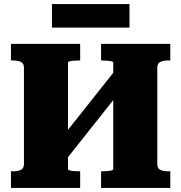

<svg xmlns="http://www.w3.org/2000/svg" viewBox="-20 -926 893 946"><path d="M237 -188 552 -585 616 -531 301 -134ZM34 0V-82H44Q68 -82 83 -89Q98 -96 98 -118V-592Q98 -614 83 -621Q68 -628 44 -628H34V-710H375V-628H367Q356 -628 344 -627Q332 -626 323.5 -624Q315 -622 315 -618V-92Q315 -89 323.5 -86.5Q332 -84 344 -83Q356 -82 367 -82H375V0ZM478 0V-82H486Q497 -82 509 -83Q521 -84 529.5 -86.5Q538 -89 538 -92V-618Q538 -622 529.5 -624Q521 -626 509 -627Q497 -628 486 -628H478V-710H819V-628H809Q785 -628 770 -621Q755 -614 755 -592V-118Q755 -96 770 -89Q785 -82 809 -82H819V0ZM236 -906H618V-790H236Z"/></svg>

Font: Roboto Serif ExtraBold
Style: Regular
Weight: 800
Designer: Greg Gazdowicz
Foundry: Commercial Type
Version: Version 1.008